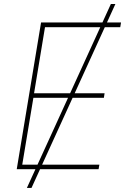

<svg xmlns="http://www.w3.org/2000/svg" viewBox="-20 -839 620 952"><path d="M113.3 92.8 529.8 -819.3H552.2L136.2 92.8ZM63 0 183.6 -727.5H580.1L576.2 -704.1H203.1L148.9 -376.5H498.5L495.1 -354H145.5L90.3 -22.5H472.7L468.8 0Z"/></svg>

Font: Inter 17pt Thin
Style: Italic
Weight: 250
Italic angle: -9.3988°
Version: Version 4.001;git-66647c0bb